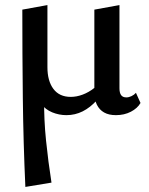

<svg xmlns="http://www.w3.org/2000/svg" viewBox="-20 -448 586 757"><path d="M80 289Q72 114 70 -60.5Q68 -235 68 -410L167 -428V-183Q167 -129 190.5 -97.5Q214 -66 259 -66Q282 -66 306 -75Q330 -84 351.5 -101Q373 -118 386 -145L410 -124Q389 -83 362.5 -53.5Q336 -24 306 -9Q276 6 242 6Q213 6 186 -5Q159 -16 142 -39L154 -58Q153 23 161.5 106Q170 189 183 272ZM437 6Q409 6 390.5 -4.5Q372 -15 362 -35Q352 -55 352 -84V-410L451 -428V-100Q451 -82 457.5 -73Q464 -64 478 -64Q488 -64 498.5 -69Q509 -74 516 -82L534 -42Q522 -21 496 -7.5Q470 6 437 6Z"/></svg>

Font: Ysabeau SemiBold
Style: Regular
Weight: 600
Designer: Christian Thalmann (Catharsis Fonts)
Version: Version 2.000;gftools[0.9.27.dev2+g8671c4b]